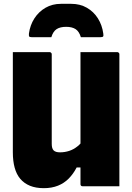

<svg xmlns="http://www.w3.org/2000/svg" viewBox="-20 -972 690 1002"><path d="M603 0Q576 0 540.5 0Q505 0 470.5 0Q436 0 411 0Q409 0 407 -0.5Q405 -1 404 -2Q403 -3 402 -4Q401 -5 400.5 -7Q400 -9 400 -11Q400 -97 400 -183Q400 -269 400 -355.5Q400 -442 400 -528Q400 -614 400 -700Q426 -700 461 -700Q496 -700 531.5 -700Q567 -700 592 -700Q595 -700 597.5 -698.5Q600 -697 601.5 -694.5Q603 -692 603 -689Q603 -616 603 -542.5Q603 -469 603 -395.5Q603 -322 603 -248.5Q603 -175 603 -102Q603 -74 603 -48Q603 -22 603 0ZM209 10Q167 10 136.5 -2.5Q106 -15 86 -38.5Q66 -62 56.5 -97Q47 -132 47 -177Q47 -247 47 -317Q47 -387 47 -457.5Q47 -528 47 -601Q47 -626 47 -650.5Q47 -675 47 -700Q95 -700 143 -700Q191 -700 239 -700Q242 -700 244.5 -698.5Q247 -697 248.5 -694.5Q250 -692 250 -689Q250 -611 250 -532.5Q250 -454 250 -375.5Q250 -297 250 -221Q250 -197 260 -187Q270 -177 293 -177Q318 -177 341 -184.5Q364 -192 384 -208Q404 -224 421 -249L420 -98H380Q363 -65 339 -40.5Q315 -16 282.5 -3Q250 10 209 10ZM248 -778Q222 -778 196.5 -778Q171 -778 145 -778Q135 -778 132.5 -781.5Q130 -785 131 -797Q137 -841 159.5 -876Q182 -911 217.5 -931.5Q253 -952 298 -952H352Q398 -952 433.5 -931.5Q469 -911 491 -876Q513 -841 519 -797Q521 -785 518 -781.5Q515 -778 505 -778Q479 -778 453.5 -778Q428 -778 402 -778Q393 -808 374.5 -820Q356 -832 325 -832Q294 -832 275.5 -820Q257 -808 248 -778Z"/></svg>

Font: Recursive Black
Style: Regular
Weight: 900
Version: Version 1.085